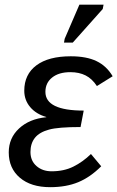

<svg xmlns="http://www.w3.org/2000/svg" viewBox="-20 -773 491 803"><path d="M195.8 -56.6Q247.6 -56.6 286.9 -76.2Q326.2 -95.7 360.4 -128.9L403.3 -77.6Q357.4 -31.7 307.1 -11Q256.8 9.8 189.9 9.8Q109.4 9.8 63 -29.8Q16.6 -69.3 16.6 -135.7Q16.6 -195.8 59.8 -235.8Q103 -275.9 173.3 -282.7L173.8 -283.7Q130.9 -295.9 106.2 -325.2Q81.5 -354.5 81.5 -393.6Q81.5 -461.9 132.3 -499.8Q183.1 -537.6 275.9 -537.6Q341.8 -537.6 383.8 -517.3Q425.8 -497.1 451.2 -454.1L385.3 -413.1Q365.2 -443.8 338.1 -457.5Q311 -471.2 274.4 -471.2Q226.1 -471.2 198 -448.7Q169.9 -426.3 169.9 -388.7Q169.9 -310.5 330.1 -310.5L316.9 -241.7Q223.6 -241.7 185.1 -231Q145 -220.2 126.2 -196.8Q107.4 -173.3 107.4 -137.2Q107.4 -100.6 132.6 -78.6Q157.7 -56.6 195.8 -56.6ZM409.7 -735.4 284.2 -594.7H247.6L250.5 -610.8L312 -753.4H413.1Z"/></svg>

Font: Arimo
Style: Italic
Weight: 400
Italic angle: -12°
Designer: Steve Matteson
Foundry: Monotype Imaging Inc.
Version: Version 1.33